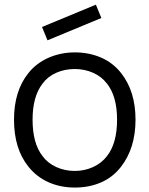

<svg xmlns="http://www.w3.org/2000/svg" viewBox="-20 -808 656 843"><path d="M188.5 -631 164.5 -689.5 401 -787.5 425 -729ZM105 -76Q41.5 -154.5 41.5 -282.5Q41.5 -409 105 -487.5Q122 -509 144.5 -526Q167 -543 193.2 -554.5Q219.5 -566 248.5 -572Q277.5 -578 308.5 -578Q370.5 -578 423 -555.5Q475.5 -533 511.5 -487.5Q575 -407.5 575 -282.5Q575 -158 511.5 -76Q475.5 -29.5 423.5 -7Q371.5 15.5 308.5 15.5Q245.5 15.5 193.2 -7.8Q141 -31 105 -76ZM450 -440.5Q426 -472 388.5 -488.5Q351 -505 308.5 -505Q264.5 -505 227 -488.5Q189.5 -472 166.5 -440.5Q123 -384 123 -282.5Q123 -179 166.5 -123Q189.5 -91.5 227.2 -74.5Q265 -57.5 308.5 -57.5Q351 -57.5 388.5 -74.5Q426 -91.5 450 -123Q494 -179 494 -282.5Q494 -384.5 450 -440.5Z"/></svg>

Font: Russisch Sans
Style: Regular
Weight: 400
Designer: Michael Sharanda (font) & Cristiano Sobral (main changes)
Foundry: Michael Sharanda
Version: Version 2.00;October 25, 2020;FontCreator 13.0.0.2681 64-bit